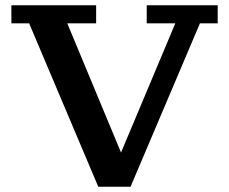

<svg xmlns="http://www.w3.org/2000/svg" viewBox="-20 -702 864 725"><path d="M351 3 90 -614H23V-682H343V-614H234L437 -126L642 -614H534V-682H802V-614H735L473 3Z"/></svg>

Font: Montagu Slab 16pt Medium
Style: Regular
Weight: 500
Designer: Florian Karsten
Foundry: Florian Karsten
Version: Version 1.000; ttfautohint (v1.8.3)